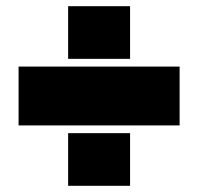

<svg xmlns="http://www.w3.org/2000/svg" viewBox="-20 -630 640 620"><path d="M200 -30V-200H400V-30ZM200 -440V-610H400V-440ZM40 -225V-415H560V-225Z"/></svg>

Font: Tektur Condensed Black
Style: Regular
Weight: 900
Width: 3
Designer: Adam Jagosz
Foundry: Adam Jagosz
Version: Version 1.005;gftools[0.9.30]